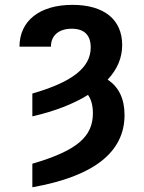

<svg xmlns="http://www.w3.org/2000/svg" viewBox="-20 -573 604 806"><path d="M115.8 -180.4V-84.5C210.6 -106.2 289.4 -137.1 349.4 -174.7C362.9 -156.2 370 -129.6 370 -97.7C370 1.4 302.2 59.7 115.8 114.3V213.1C373.2 167.6 502.8 66.1 502.8 -90.2C502.8 -158 478.7 -208.1 431.8 -238.6C472.3 -281.6 492.9 -330.3 492.9 -383.9C492.9 -491.1 416.9 -552.6 284.1 -552.6C146.3 -552.6 61.8 -485.4 61.8 -377.1H193.9C193.5 -423.7 226.9 -452.4 280.9 -452.4C333.8 -452.4 360.8 -425.8 360.8 -373.6C360.8 -289.4 283.4 -228.3 115.8 -180.4Z"/></svg>

Font: Margiela Sans Semi Bold
Style: Regular
Weight: 600
Designer: Stefan Endress, Andreas Faust
Version: Version 1.100;FEAKit 1.0